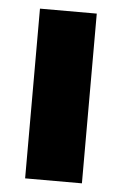

<svg xmlns="http://www.w3.org/2000/svg" viewBox="-44 -553 373 586"><g transform="rotate(5 142.5 -260.0)"><path d="M55 0H229V-520H55Z"/></g></svg>

Font: Fixel Text ExtraBold
Style: Regular
Weight: 800
Width: 4
Designer: AlfaBravo + MacPaw
Foundry: Kyrylo Tkachov, Marchela Mozhyna, Serhii Makarenko, Maria Weinstein, Zakhar Kryvoshyya
Version: Version 1.211